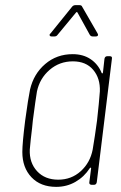

<svg xmlns="http://www.w3.org/2000/svg" viewBox="-20 -720 473 748"><path d="M398 -501H408Q418 -501 416 -491L357 -10Q355 0 346 0H337Q332 0 329.5 -3Q327 -6 328 -10L335 -64Q335 -67 333.5 -67Q332 -67 330 -65Q308 -31 274 -11.5Q240 8 199 8Q138 8 102.5 -29.5Q67 -67 67 -128Q67 -162 78 -250Q90 -338 97 -371Q111 -432 156 -470.5Q201 -509 263 -509Q304 -509 333 -489.5Q362 -470 376 -436Q377 -434 378.5 -434Q380 -434 381 -437L387 -491Q389 -501 398 -501ZM358 -250Q366 -321 369 -364Q371 -415 343 -448Q315 -481 264 -481Q212 -481 173.5 -448Q135 -415 124 -364Q119 -335 108 -251L105 -221Q99 -173 96 -137Q94 -86 124.5 -53Q155 -20 207 -20Q258 -20 294.5 -53Q331 -86 341 -137Q350 -190 358 -250ZM177 -590 261 -694Q266 -700 274 -700H289Q298 -700 300 -694L360 -590L362 -585Q362 -578 353 -578H341Q334 -578 330 -584L282 -671Q281 -673 279 -673Q277 -673 276 -671L204 -584Q200 -578 192 -578H181Q175 -578 173.5 -582Q172 -586 177 -590Z"/></svg>

Font: Barlow Semi Condensed Thin
Style: Italic
Weight: 250
Width: 4
Italic angle: -7°
Designer: Jeremy Tribby
Foundry: Tribby Type
Version: Version 1.408